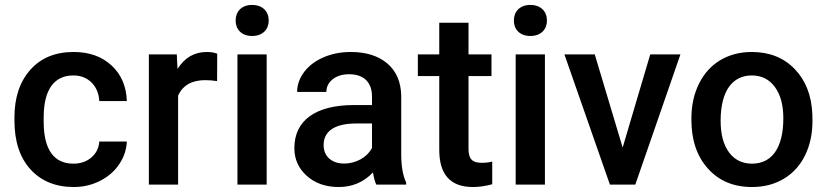

<svg xmlns="http://www.w3.org/2000/svg" viewBox="-20 -749 3356 779"><path d="M277.8 -85C199.7 -85 157.2 -140.6 157.2 -255.4V-274.4C157.7 -387.7 201.2 -442.9 277.8 -442.9C307.6 -442.9 332.5 -433.1 352.1 -413.6C371.1 -394 381.3 -369.1 382.8 -338.9H494.6C492.7 -398.4 472.2 -446.8 432.6 -483.4C393.1 -520 341.8 -538.1 278.8 -538.1C204.6 -538.1 146 -514.2 103 -465.8C60.1 -417.5 38.6 -353 38.6 -272.5V-260.3C38.6 -175.8 60.1 -109.9 103.5 -62C147 -14.2 205.6 9.8 279.3 9.8C317.4 9.8 353 1.5 385.7 -15.1C418.5 -31.7 444.8 -54.2 463.9 -83C482.9 -111.3 493.2 -142.1 494.6 -174.8H382.8C381.3 -149.4 371.1 -127.9 351.6 -110.8C332 -93.8 307.6 -85 277.8 -85Z M861.3 -531.2C850.1 -535.6 836.4 -538.1 819.3 -538.1C768.6 -538.1 729 -515.1 700.2 -469.2L697.3 -528.3H584V0H702.6V-361.3C721.7 -402.8 758.3 -423.8 812.5 -423.8C829.1 -423.8 845.2 -422.4 860.8 -419.9Z M936 -665.5C936 -629.9 960 -603 1002.9 -603C1045.9 -603 1070.3 -629.9 1070.3 -665.5C1070.3 -702.1 1045.9 -729 1002.9 -729C960 -729 936 -702.1 936 -665.5ZM1062 -528.3H943.4V0H1062Z M1627.9 0V-8.3C1614.7 -36.6 1607.9 -74.7 1607.9 -122.1V-360.4C1606.9 -416.5 1587.9 -460.4 1551.3 -491.7C1514.6 -522.5 1465.3 -538.1 1403.3 -538.1C1362.8 -538.1 1325.7 -530.8 1293 -516.6C1259.8 -502.4 1233.4 -482.4 1214.4 -457.5C1195.3 -432.1 1185.5 -404.8 1185.5 -376H1304.2C1304.2 -397 1313 -414.1 1330.1 -427.7C1347.2 -440.9 1369.6 -447.8 1396.5 -447.8C1459 -447.8 1489.3 -412.1 1489.3 -357.4V-322.8H1416.5C1260.7 -322.8 1174.3 -260.7 1174.3 -147.9C1174.3 -103.5 1190.9 -65.9 1224.6 -35.6C1258.3 -5.4 1301.3 9.8 1354.5 9.8C1409.2 9.8 1455.6 -9.8 1493.2 -49.3C1497.1 -26.4 1501.5 -10.3 1506.8 0ZM1376.5 -85.4C1325.7 -85.4 1293 -114.7 1293 -160.2C1293 -216.3 1337.4 -248 1425.3 -248H1489.3V-148.4C1479 -129.4 1463.4 -113.8 1442.9 -102.5C1421.9 -91.3 1399.9 -85.4 1376.5 -85.4Z M1762.2 -656.7V-528.3H1675.3V-440.4H1762.2V-141.1C1762.2 -40.5 1807.6 9.8 1898.9 9.8C1923.8 9.8 1950.2 5.9 1977.1 -1.5V-93.3C1962.9 -89.8 1949.2 -88.4 1935.5 -88.4C1894.5 -88.4 1880.9 -105 1880.9 -145.5V-440.4H1974.1V-528.3H1880.9V-656.7Z M2064.9 -665.5C2064.9 -629.9 2088.9 -603 2131.8 -603C2174.8 -603 2199.2 -629.9 2199.2 -665.5C2199.2 -702.1 2174.8 -729 2131.8 -729C2088.9 -729 2064.9 -702.1 2064.9 -665.5ZM2190.9 -528.3H2072.3V0H2190.9Z M2393.1 -528.3H2270L2454.6 0H2557.6L2740.7 -528.3H2618.2L2506.3 -150.4Z M2785.2 -263.2C2785.2 -180.7 2807.6 -114.3 2852.5 -64.9C2897 -15.1 2956.5 9.8 3031.2 9.8C3080.1 9.8 3123 -1.5 3160.6 -23.9C3197.8 -46.4 3226.6 -78.1 3246.6 -119.1C3266.6 -160.2 3276.4 -206.5 3276.4 -258.8L3275.9 -286.6C3272.5 -362.3 3248.5 -423.3 3204.1 -469.2C3159.7 -515.1 3101.6 -538.1 3030.3 -538.1C2981.9 -538.1 2939.5 -526.9 2902.3 -504.9C2865.2 -482.4 2836.4 -450.7 2815.9 -409.2C2795.4 -367.7 2785.2 -320.8 2785.2 -269ZM2903.8 -258.8C2903.8 -381.3 2952.6 -442.9 3030.3 -442.9C3069.8 -442.9 3101.1 -427.2 3124 -396C3147 -364.7 3158.2 -322.3 3158.2 -269C3158.2 -148.4 3111.3 -85 3031.2 -85C2991.2 -85 2960 -100.6 2937.5 -131.3C2915 -162.1 2903.8 -204.6 2903.8 -258.8Z"/></svg>

Font: Roboto Medium
Style: Regular
Weight: 500
Designer: Google
Version: Version 2.137; 2017